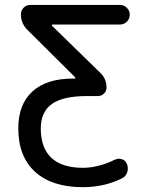

<svg xmlns="http://www.w3.org/2000/svg" viewBox="-20 -775 595 784"><path d="M285.2 -454.1Q287.1 -454.1 287.6 -456.1Q288.1 -458 287.1 -459L92.8 -652.3Q65.4 -678.7 65.4 -716.8Q65.4 -732.4 76.7 -743.7Q87.9 -754.9 103.5 -754.9H469.7Q486.3 -754.9 498 -743.2Q509.8 -731.4 509.8 -714.8Q509.8 -698.2 498 -686.5Q486.3 -674.8 469.7 -674.8H195.3Q192.4 -674.8 191.9 -672.9Q191.4 -670.9 192.4 -669.9L389.6 -477.5Q415 -453.1 415 -418Q415 -403.3 404.8 -393.1Q394.5 -382.8 379.9 -382.8H335.9Q236.3 -382.8 191.4 -350.1Q146.5 -317.4 146.5 -251Q146.5 -170.9 189.9 -130.4Q233.4 -89.8 318.4 -89.8Q380.9 -89.8 449.2 -123Q463.9 -129.9 479 -124.5Q494.1 -119.1 499 -103.5Q502 -95.7 502 -86.9Q502 -78.1 499 -70.3Q493.2 -53.7 476.6 -45.9Q404.3 -10.7 318.4 -10.7Q192.4 -10.7 123.5 -73.2Q54.7 -135.7 54.7 -251Q54.7 -348.6 112.3 -401.4Q169.9 -454.1 277.3 -454.1Z"/></svg>

Font: Gen Jyuu Gothic P Regular
Style: Regular
Weight: 400
Designer: [Source Han Sans]
Ryoko NISHIZUKA  (kana & ideographs); Paul D. Hunt (Latin, Greek & Cyrillic); Wenlong ZHANG  (bopomofo
Version: Version 1.002.20150607